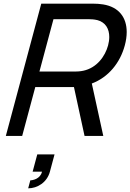

<svg xmlns="http://www.w3.org/2000/svg" viewBox="-20 -740 710 1045"><path d="M542.2 0 479.7 -285.5C570.3 -319.5 633.9 -398 659.3 -493C666.2 -518.6 669.6 -543 669.6 -565.6C669.6 -644.3 627.8 -702 541.1 -716C523.4 -719 503.1 -720 489.1 -720H204.6L11.7 0H100.7L172 -266H382.5L440.2 0ZM194.6 -350.5 271 -635.5H463.5C476 -635.5 493.2 -634.5 507.3 -631C555.6 -619.5 574.7 -581.9 574.7 -538.7C574.7 -523.9 572.4 -508.3 568.3 -493C552.2 -433 506.5 -370.5 433.3 -355C417.4 -351.5 399.6 -350.5 387.1 -350.5ZM157.6 194.5H208.6C199.5 234 158 241.5 145 241.5L133.4 285C183.4 285 235.9 253 251.6 194.5L276.8 100.5H182.8Z"/></svg>

Font: Manrope
Style: MediumItalic
Weight: 500
Italic angle: -15°
Designer: Mikhail Sharanda
Foundry: Mikhail Sharanda
Version: Version 4.502;hotconv 1.0.109;makeotfexe 2.5.65596